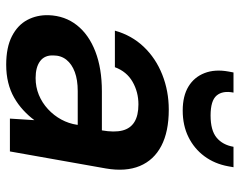

<svg xmlns="http://www.w3.org/2000/svg" viewBox="-97 -665 774 620"><g transform="rotate(90 290.0 -355.0)"><path d="M189 12Q133 12 97 -6.5Q61 -25 44.5 -56Q28 -87 29 -125Q31 -178 61.5 -216.5Q92 -255 146.5 -276Q201 -297 275 -297H401Q408 -337 401.5 -363Q395 -389 374 -402Q353 -415 317 -415Q277 -415 244 -396Q211 -377 197 -339H79Q94 -393 131 -432Q168 -471 221 -492Q274 -513 334 -513Q405 -513 451 -489Q497 -465 516 -419.5Q535 -374 524 -310L469 0H363L368 -79Q354 -60 335.5 -43Q317 -26 295 -13.5Q273 -1 246.5 5.5Q220 12 189 12ZM232 -83Q261 -83 286.5 -93.5Q312 -104 332.5 -123Q353 -142 366 -166Q379 -190 383 -217V-219H274Q238 -219 212.5 -209.5Q187 -200 173 -182.5Q159 -165 159 -140Q158 -112 177.5 -97.5Q197 -83 232 -83ZM337 -558Q290 -558 259.5 -576.5Q229 -595 216 -628.5Q203 -662 211 -706L214 -722H279Q272 -687 288.5 -667.5Q305 -648 353 -648Q401 -648 424.5 -667.5Q448 -687 454 -722H520L517 -705Q509 -661 484.5 -628Q460 -595 422.5 -576.5Q385 -558 337 -558Z"/></g></svg>

Font: DM Sans 17pt SemiBold
Style: Italic
Weight: 600
Italic angle: -10°
Version: Version 4.004;gftools[0.9.30]